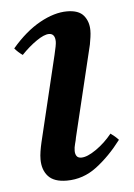

<svg xmlns="http://www.w3.org/2000/svg" viewBox="-42 -512 389 558"><g transform="rotate(-5 152.0 -233.0)"><path d="M269 -113Q282 -104 292 -93Q258 -48 218.5 -18Q179 12 131 12Q94 12 77 -6.5Q60 -25 60 -56Q60 -67 62 -79.5Q64 -92 67 -105L127 -355Q134 -384 134 -393Q134 -417 116 -417Q102 -417 79.5 -401.5Q57 -386 35 -363Q28 -368 22.5 -373Q17 -378 12 -384Q52 -431 94.5 -454.5Q137 -478 174 -478Q208 -478 222.5 -460.5Q237 -443 237 -417Q237 -408 235.5 -397.5Q234 -387 232 -376L168 -110Q167 -103 164 -92.5Q161 -82 161 -72Q161 -63 165 -57Q169 -51 179 -51Q196 -51 222 -69Q248 -87 269 -113Z"/></g></svg>

Font: Tiro Tamil
Style: Italic
Weight: 400
Italic angle: -11°
Designer: Tamil: Fernando Mello & Fiona Ross, assisted by Kaja Sojewska. Latin: John Hudson with Paul Hanslow, assisted by Kaja So
Foundry: Tiro Typeworks Ltd.
Version: Version 1.52